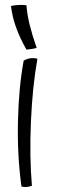

<svg xmlns="http://www.w3.org/2000/svg" viewBox="-20 -741 229 770"><path d="M75 -498Q84 -503 93 -505.5Q102 -508 111 -508Q115 -508 120 -507.5Q125 -507 130 -505Q110 -393 104 -252Q98 -111 108 4Q102 6 95.5 7.5Q89 9 82 9Q78 9 74 8.5Q70 8 66 7Q49 -117 52 -253.5Q55 -390 75 -498ZM86 -720Q89 -682 99 -641.5Q109 -601 127 -549Q117 -546 107 -544.5Q97 -543 86 -542Q60 -588 44.5 -631Q29 -674 24 -717Q36 -720 53.5 -721Q71 -722 86 -720Z"/></svg>

Font: Atma Light
Style: Regular
Weight: 300
Designer: Gregori Vincens, Jeremie Hornus, Riccardo Olocco, Yoann Minet.
Foundry: black foundry
Version: Version 1.102;PS 1.100;hotconv 1.0.86;makeotf.lib2.5.63406